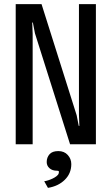

<svg xmlns="http://www.w3.org/2000/svg" viewBox="-20 -714 540 929"><path d="M319 -16 149 -553 139 -605H136L138 -550V-16H56V-694H181L351 -156L361 -105H364L362 -159V-694H444V-16ZM206 70Q206 48 219.5 32.5Q233 17 262 17Q291 17 308 36Q325 55 325 80Q325 125 293.5 156Q262 187 212 195L194 163Q202 162 213 158.5Q224 155 234.5 150Q245 145 253.5 138.5Q262 132 264 125Q266 117 264.5 114.5Q263 112 255 112Q233 112 219.5 100Q206 88 206 70Z"/></svg>

Font: D2Coding ligature
Style: Regular
Weight: 400
Monospace: yes
Designer: Yong-Rak Park; Jeong-Hwan Yoon; Sang-Min Lee;
Foundry: NHN Corporation
Version: Version 1.3.2; Build 20180524